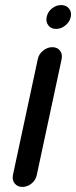

<svg xmlns="http://www.w3.org/2000/svg" viewBox="-20 -737 300 757"><path d="M164 -670Q168 -690 184.5 -703.5Q201 -717 221 -717Q241 -717 252 -703.5Q263 -690 259 -670Q255 -651 238 -637Q221 -623 201 -623Q181 -623 170.5 -637Q160 -651 164 -670ZM129 -504Q133 -524 150 -537.5Q167 -551 186 -551Q206 -551 216.5 -537.5Q227 -524 223 -504L125 -47Q121 -27 104.5 -13.5Q88 0 68 0Q49 0 38 -13.5Q27 -27 31 -47Z"/></svg>

Font: VDS
Style: Italic
Weight: 400
Designer: artmaker
Foundry: artmaker
Version: Version 1.000 2009 initial release